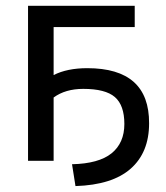

<svg xmlns="http://www.w3.org/2000/svg" viewBox="-20 -544 564 652"><path d="M276.4 -312.5Q487.3 -312.5 486.3 -125Q486.3 -26.4 423.8 28.8Q361.3 84 236.3 87.9L224.6 13.7Q315.4 11.7 358.9 -23.4Q402.3 -58.6 402.3 -123Q402.3 -186.5 370.1 -214.4Q337.9 -242.2 262.7 -242.2Q202.1 -242.2 162.1 -212.9V2H75.2V-524.4H437.5V-452.1H162.1V-289.1Q208 -312.5 276.4 -312.5Z"/></svg>

Font: Nasu
Style: Regular
Weight: 400
Designer: Ryoko NISHIZUKA (kana &amp; ideographs); Paul D. Hunt (Latin, Greek &amp; Cyrillic); Wenlong ZHANG (bopomofo); Sandoll C
Version: Version 2014.1215